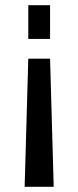

<svg xmlns="http://www.w3.org/2000/svg" viewBox="-20 -560 301 740"><path d="M75 160 89 -334H173L187 160ZM89 -410V-540H173V-410Z"/></svg>

Font: Pathway Extreme SemiCondensed Medium
Style: Regular
Weight: 500
Width: 4
Version: Version 1.001;gftools[0.9.26]